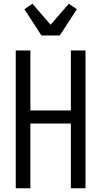

<svg xmlns="http://www.w3.org/2000/svg" viewBox="-20 -1004 540 1024"><path d="M64 0V-735H142V-415H358V-735H436V0H358V-345H142V0ZM201 -815 110 -955 153 -984 250 -872 347 -984 390 -955 299 -815Z"/></svg>

Font: Iosevka NFM
Style: Regular
Weight: 400
Monospace: yes
Designer: Belleve Invis
Foundry: Belleve Invis
Version: Version 29.0.4; ttfautohint (v1.8.4);Nerd Fonts 3.3.0